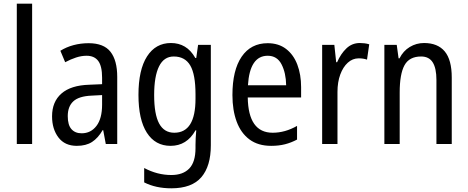

<svg xmlns="http://www.w3.org/2000/svg" viewBox="-20 -780 2536 1040"><path d="M154 0H71V-760H154Z M460 -546Q542 -546 578.5 -499.5Q615 -453 615 -363V0H553L539 -75H536Q511 -32 478.5 -11Q446 10 396 10Q331 10 296.5 -35.5Q262 -81 262 -150Q262 -229 313 -273.5Q364 -318 463 -321L533 -324V-359Q533 -422 512 -450Q491 -478 449 -478Q421 -478 392 -468.5Q363 -459 333 -443L307 -505Q339 -525 378 -535.5Q417 -546 460 -546ZM476 -262Q407 -259 377 -231Q347 -203 347 -151Q347 -103 367 -80.5Q387 -58 422 -58Q472 -58 502.5 -98Q533 -138 533 -213V-265Z M906 -547Q948 -547 981 -527.5Q1014 -508 1038 -466H1043L1053 -537H1122V7Q1122 120 1070.5 180Q1019 240 908 240Q824 240 761 208V130Q832 168 908 168Q971 168 1005 133Q1039 98 1039 22V5Q1039 -10 1040 -32Q1041 -54 1043 -74H1039Q992 10 904 10Q821 10 775.5 -61Q730 -132 730 -266Q730 -402 776.5 -474.5Q823 -547 906 -547ZM921 -474Q868 -474 841.5 -420.5Q815 -367 815 -265Q815 -161 842 -111Q869 -61 924 -61Q1039 -61 1039 -245V-269Q1039 -377 1010.5 -425.5Q982 -474 921 -474Z M1430 -546Q1489 -546 1529.5 -515Q1570 -484 1590.5 -430Q1611 -376 1611 -308V-252H1322Q1325 -61 1457 -61Q1524 -61 1589 -98V-24Q1557 -7 1523.5 1.5Q1490 10 1449 10Q1378 10 1331.5 -24.5Q1285 -59 1262 -121Q1239 -183 1239 -265Q1239 -400 1289 -473Q1339 -546 1430 -546ZM1430 -478Q1333 -478 1323 -318H1530Q1529 -385 1505 -431.5Q1481 -478 1430 -478Z M1929 -547Q1941 -547 1954 -545.5Q1967 -544 1980 -540L1968 -457Q1948 -464 1923 -464Q1890 -464 1864 -440.5Q1838 -417 1823 -376Q1808 -335 1808 -282V0H1725V-537H1791L1801 -443H1806Q1826 -489 1856.5 -518Q1887 -547 1929 -547Z M2277 -547Q2351 -547 2389 -501.5Q2427 -456 2427 -360V0H2344V-347Q2344 -410 2324 -442Q2304 -474 2261 -474Q2197 -474 2171 -426.5Q2145 -379 2145 -279V0H2062V-537H2129L2139 -464H2144Q2164 -504 2199.5 -525.5Q2235 -547 2277 -547Z"/></svg>

Font: Noto Sans Devanagari Condensed
Style: Regular
Weight: 400
Width: 3
Designer: Jelle Bosma - Monotype Design Team
Foundry: Monotype Imaging Inc.
Version: Version 2.004; ttfautohint (v1.8.4.7-5d5b)